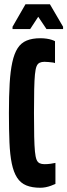

<svg xmlns="http://www.w3.org/2000/svg" viewBox="-20 -876 317 904"><path d="M170 8Q131 8 104 -3Q77 -14 60.5 -39.5Q44 -65 35.5 -106Q27 -147 24.5 -205.5Q22 -264 22 -344Q22 -424 25.5 -483Q29 -542 38 -583Q47 -624 63 -649Q79 -674 105.5 -685Q132 -696 170 -696Q185 -696 199 -694Q213 -692 223.5 -688.5Q234 -685 239 -682V-579Q235 -581 226.5 -582Q218 -583 207.5 -584Q197 -585 189 -585Q176 -585 166.5 -580.5Q157 -576 152 -563.5Q147 -551 144.5 -525Q142 -499 141 -455Q140 -411 140 -344Q140 -277 141 -233Q142 -189 144.5 -163Q147 -137 152 -124.5Q157 -112 166.5 -107.5Q176 -103 189 -103Q204 -103 218 -105Q232 -107 241 -109V-10Q232 -6 220 -1.5Q208 3 195 5.5Q182 8 170 8ZM39 -739V-750L100 -856H215L277 -750V-739H199L160 -797L122 -739Z"/></svg>

Font: Saira UltraCondensed ExtraBold
Style: Regular
Weight: 800
Width: 1
Designer: Hector Gatti with collaboration of the Omnibus-Type team
Foundry: Omnibus-Type
Version: Version 1.101